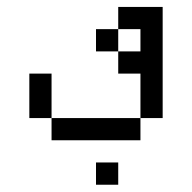

<svg xmlns="http://www.w3.org/2000/svg" viewBox="-20 -582 540 540"><path d="M312.5 -62.5V-125H250V-62.5ZM125 -250V-187.5H375V-250ZM125 -250Q125 -250 125 -375H62.5Q62.5 -375 62.5 -250ZM375 -250H437.5V-562.5H312.5V-500H250V-437.5H312.5V-375H375Q375 -375 375 -250ZM312.5 -437.5V-500H375V-437.5Z"/></svg>

Font: BFUnifontExMono
Style: Regular
Weight: 500
Version: Version 15.0.06